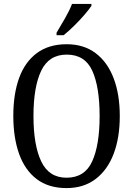

<svg xmlns="http://www.w3.org/2000/svg" viewBox="-20 -951 681 981"><path d="M320 10Q228 10 167.5 -36Q107 -82 77.5 -165Q48 -248 48 -359Q48 -470 77.5 -552Q107 -634 168 -679.5Q229 -725 321 -725Q408 -725 468.5 -679.5Q529 -634 560.5 -551.5Q592 -469 592 -358Q592 -247 560.5 -164.5Q529 -82 468 -36Q407 10 320 10ZM320 -43Q413 -43 451 -126.5Q489 -210 489 -358Q489 -507 451.5 -589.5Q414 -672 321 -672Q230 -672 190.5 -589.5Q151 -507 151 -358Q151 -210 190.5 -126.5Q230 -43 320 -43ZM269 -784Q290 -819 312.5 -858Q335 -897 348 -931H447V-921Q436 -904 412 -876Q388 -848 359 -819.5Q330 -791 305 -771H269Z"/></svg>

Font: Noto Serif Hebrew Condensed
Style: Regular
Weight: 400
Width: 3
Designer: Monotype Design Team
Foundry: Monotype Imaging Inc.
Version: Version 2.004; ttfautohint (v1.8.4.7-5d5b)